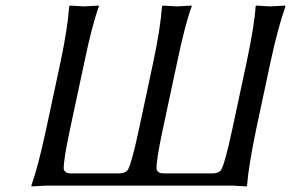

<svg xmlns="http://www.w3.org/2000/svg" viewBox="-20 -668 1047 691"><path d="M901.4 -200.2Q874 -67.4 869.1 0L866.2 2.9Q864.3 2.9 815.9 0H147Q147 0 93.3 2.9L92.8 0Q117.2 -68.4 145.5 -200.2L197.8 -444.8Q223.6 -566.9 229 -645L231.9 -647.9Q233.9 -647.9 283.2 -645Q283.2 -645 335.9 -647.9V-645Q311.5 -578.1 283.7 -444.8L231.4 -200.2Q207.5 -87.9 209.5 -59.1Q213.4 -44.4 234.4 -43.9H410.2Q433.1 -44.9 441.4 -59.1Q455.1 -86.4 479.5 -200.2L531.7 -444.8Q557.6 -566.9 563 -645L565.9 -647.9Q567.9 -647.9 617.2 -645Q617.2 -645 669.9 -647.9V-645Q645.5 -578.1 617.7 -444.8L565.4 -200.2Q541.5 -87.9 543.5 -59.1Q547.4 -44.4 568.4 -43.9H746.6Q769.5 -44.9 777.3 -59.1Q791 -86.4 815.4 -200.2L867.7 -444.8Q896 -578.6 899.9 -645L901.9 -647.9Q903.8 -647.9 953.1 -645Q953.1 -645 1005.9 -647.9L1007.3 -645Q979.5 -565.9 953.6 -444.8Z"/></svg>

Font: Linux Biolinum Slanted O
Style: Slanted
Weight: 400
Designer: Philipp H. Poll
Foundry: Philipp H. Poll
Version: Version 1.0.4